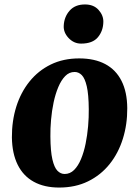

<svg xmlns="http://www.w3.org/2000/svg" viewBox="-20 -829 625 863"><path d="M336 -566.5Q405 -566.5 453 -541Q501 -515.5 526.2 -465.5Q551.5 -415.5 552 -343Q552.5 -270 532.2 -205.2Q512 -140.5 472.5 -91.2Q433 -42 376 -14Q319 14 246 14Q179 14 131.8 -12Q84.5 -38 59.5 -88.5Q34.5 -139 33.5 -211Q33 -285 53.2 -349.5Q73.5 -414 112.8 -462.8Q152 -511.5 208.2 -539Q264.5 -566.5 336 -566.5ZM315.5 -505.5Q291 -505.5 273 -487Q255 -468.5 242 -437.5Q229 -406.5 221 -368.8Q213 -331 209.5 -291Q206 -251 206.5 -215.5Q207 -149 215.5 -112.5Q224 -76 238.2 -61.5Q252.5 -47 270.5 -47Q295 -47 313.2 -65.2Q331.5 -83.5 344.2 -114.2Q357 -145 364.8 -183.2Q372.5 -221.5 376 -261.5Q379.5 -301.5 379 -338.5Q378.5 -405 370 -441.2Q361.5 -477.5 347.5 -491.5Q333.5 -505.5 315.5 -505.5ZM344.5 -633Q312 -633 288.2 -658.2Q264.5 -683.5 266.5 -714Q268.5 -753.5 293 -781.2Q317.5 -809 362 -809Q401 -809 423 -784.5Q445 -760 444.5 -731Q444 -690.5 420.2 -661.8Q396.5 -633 344.5 -633Z"/></svg>

Font: Merriweather 24pt Black
Style: Italic
Weight: 900
Italic angle: -7.8°
Designer: Eben Sorkin
Foundry: Eben Sorkin
Version: Version 2.101